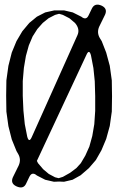

<svg xmlns="http://www.w3.org/2000/svg" viewBox="-20 -810 540 836"><path d="M422.9 -785.2Q449.2 -772.5 437.5 -746.1L412.1 -694.3Q400.4 -668 415 -643.6L422.9 -630.9L442.4 -581.1L458 -523.4L466.8 -460L467.8 -390.6L466.8 -324.2L458 -261.7L442.4 -205.1L421.9 -156.2L397.5 -113.3L367.2 -78.1L331.1 -46.9L295.9 -27.3L258.8 -18.6L237.3 -19.5L214.8 -18.6L176.8 -27.3L140.6 -45.9Q119.1 -64.5 107.4 -39.1L93.8 -10.7Q82 15.6 50.8 1Q24.4 -11.7 36.1 -38.1L61.5 -89.8Q73.2 -116.2 58.6 -140.6L51.8 -152.3L31.2 -203.1L16.6 -260.7L7.8 -324.2L6.8 -393.6L7.8 -460L16.6 -523.4L31.2 -581.1L51.8 -630.9L77.1 -673.8L107.4 -710L140.6 -737.3L176.8 -755.9L215.8 -764.6H237.3H259.8L296.9 -755.9L334 -737.3Q355.5 -719.7 366.2 -744.1L379.9 -772.5Q392.6 -798.8 422.9 -785.2ZM386.7 -513.7 376 -569.3Q368.2 -597.7 356.4 -571.3L140.6 -109.4L145.5 -99.6L168 -73.2L192.4 -52.7L219.7 -38.1L235.4 -34.2L253.9 -40L285.2 -57.6L312.5 -78.1L332 -99.6L351.6 -132.8L369.1 -171.9L381.8 -217.8L390.6 -269.5L394.5 -327.1V-391.6L392.6 -456.1ZM219.7 -745.1 191.4 -730.5 166 -710 142.6 -683.6 122.1 -651.4 105.5 -612.3 92.8 -566.4 84 -514.6 79.1 -457V-392.6L82 -328.1L87.9 -269.5L98.6 -214.8Q106.4 -186.5 118.2 -212.9L317.4 -657.2Q329.1 -683.6 306.6 -710L282.2 -730.5L253.9 -745.1L237.3 -750Z"/></svg>

Font: B2 Hana
Style: Regular
Weight: 500
Version: 2020-08-05; (max)